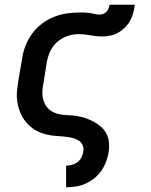

<svg xmlns="http://www.w3.org/2000/svg" viewBox="-20 -581 640 816"><path d="M261 215V123H262Q274 123 286.5 119.5Q299 116 309.5 108Q320 100 326 88Q332 76 334 64Q337 48 330.5 34.5Q324 21 311 14Q298 7 283 4Q268 1 253 -0.5Q238 -2 222.5 -3Q207 -4 192 -6.5Q177 -9 163 -13.5Q149 -18 136 -25Q123 -32 112 -41Q101 -50 91.5 -61Q82 -72 75 -84.5Q68 -97 63 -111Q58 -125 55 -140Q52 -155 51.5 -170Q51 -185 53 -200.5Q55 -216 57 -232L74 -332Q78 -360 88.5 -387Q99 -414 116.5 -438Q134 -462 158.5 -480.5Q183 -499 210 -509.5Q237 -520 265 -524Q293 -528 321 -528Q332 -528 342.5 -527.5Q353 -527 363 -525.5Q373 -524 383 -521.5Q393 -519 403 -519Q411 -519 419 -522Q427 -525 433 -531.5Q439 -538 441.5 -545.5Q444 -553 446 -561H553Q551 -544 546.5 -527Q542 -510 533.5 -494Q525 -478 511.5 -464.5Q498 -451 482 -442Q466 -433 448.5 -429.5Q431 -426 413 -426Q401 -426 388.5 -427.5Q376 -429 364 -431Q352 -433 339.5 -434.5Q327 -436 314 -436Q291 -436 267 -428Q243 -420 223.5 -403Q204 -386 193.5 -363Q183 -340 179 -317L163 -217Q159 -197 160.5 -177Q162 -157 170.5 -140Q179 -123 194 -112Q209 -101 228 -96.5Q247 -92 267.5 -91.5Q288 -91 307 -88Q326 -85 344.5 -78.5Q363 -72 379.5 -63Q396 -54 410 -41.5Q424 -29 432.5 -12.5Q441 4 443 24Q445 44 442 64Q439 84 431.5 104.5Q424 125 411.5 143.5Q399 162 381.5 176Q364 190 344.5 199Q325 208 304 211.5Q283 215 262 215Z"/></svg>

Font: Iosevka SS04 SmBd Ex Obl
Style: Regular
Weight: 600
Width: 7
Italic angle: -9°
Monospace: yes
Designer: Belleve Invis
Foundry: Belleve Invis
Version: Version 19.0.0; ttfautohint (v1.8.4)